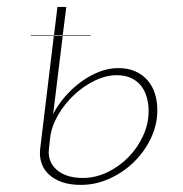

<svg xmlns="http://www.w3.org/2000/svg" viewBox="-20 -514 514 540"><path d="M207.5 6Q176.5 6 154 -2Q131.5 -10 117 -23.8Q102.5 -37.5 96.5 -56Q90.5 -74.5 93 -95.5L131.5 -414H156.5L129.5 -193.5Q142.5 -218.5 162.5 -241.8Q182.5 -265 206.8 -283Q231 -301 258.2 -311.8Q285.5 -322.5 312.5 -322.5Q340 -322.5 360.8 -313.2Q381.5 -304 395.2 -288Q409 -272 415.8 -250.5Q422.5 -229 422.5 -204Q422.5 -163.5 404.5 -125.5Q386.5 -87.5 356.5 -58.2Q326.5 -29 287.8 -11.5Q249 6 207.5 6ZM117.5 -94Q115.5 -77.5 121 -62.8Q126.5 -48 138.8 -37Q151 -26 169.5 -19.8Q188 -13.5 213 -13.5Q248 -13.5 281.2 -29.2Q314.5 -45 340.5 -71.2Q366.5 -97.5 382.2 -131.5Q398 -165.5 398 -202Q398 -221.5 393 -239.8Q388 -258 377.2 -272Q366.5 -286 349.5 -294.2Q332.5 -302.5 308 -302.5Q278 -302.5 246.5 -287.2Q215 -272 188.5 -247.2Q162 -222.5 143.5 -190.8Q125 -159 121 -126.5ZM166.5 -494.5 156.5 -415.5H132L141.5 -494.5ZM235.5 -415.5V-414H156.5V-415.5ZM66.5 -415.5H132L131.5 -414H66Z"/></svg>

Font: Lato Thin
Style: Italic
Weight: 200
Italic angle: -7°
Designer: Lukasz Dziedzic
Foundry: tyPoland Lukasz Dziedzic
Version: Version 2.007; 2014-02-27